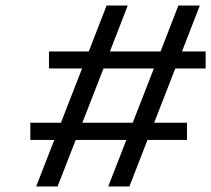

<svg xmlns="http://www.w3.org/2000/svg" viewBox="-20 -670 759 690"><path d="M652 -229V-167H510L445 0H369L434 -167H252L187 0H110L175 -167H89V-229H199L275 -424H156V-485H299L363 -650H439L375 -485H557L621 -650H698L634 -485H719V-424H610L534 -229ZM276 -229H457L533 -424H352Z"/></svg>

Font: Overused Grotesk
Style: Italic
Weight: 400
Italic angle: -10°
Version: Version 0.003